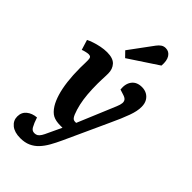

<svg xmlns="http://www.w3.org/2000/svg" viewBox="-310 -879 1188 1188"><g transform="rotate(45 283.5 -285.5)"><path d="M331 57Q314 94 296 125.8Q278 157.5 256 181Q234 204.5 205 217.5Q176 230.5 137 230.5Q86 230.5 57.5 207.2Q29 184 29 148.5Q29 112 55 90.7Q81 69.5 120 66.5L132.5 101Q139.5 117.5 145.3 127.5Q151 137.5 158.5 142.2Q166 147 177 147Q190.5 147 200 141Q209.5 135 218.3 121Q227 107 237 84L276.5 0H256.5Q217.5 0 192.7 -12.7Q168 -25.5 146.5 -59.5Q129.5 -87 117 -128Q104.5 -169 98 -222.2Q91.5 -275.5 91.5 -339.5Q91.5 -350.5 92 -362Q92.5 -373.5 92.5 -385.5Q92.5 -397.5 92.5 -407.5Q92.5 -424 87 -430.2Q81.5 -436.5 69.5 -436.5Q62 -436.5 47.2 -433.2Q32.5 -430 20 -425L-0.5 -491.5Q14 -499 37.5 -507Q61 -515 88.5 -520.5Q116 -526 141.5 -526Q194 -526 216.8 -501Q239.5 -476 239.5 -437.5Q239.5 -425.5 239 -412.3Q238.5 -399 237.8 -383.2Q237 -367.5 237 -346.5Q237 -296.5 240.5 -255.3Q244 -214 251.8 -178.8Q259.5 -143.5 272.5 -111Q278 -98.5 283 -92Q288 -85.5 293.8 -83.3Q299.5 -81 306 -81H315L420 -332Q429.5 -354.5 430.8 -369.7Q432 -385 424.3 -394.7Q416.5 -404.5 396 -410.5L363 -421Q358 -469 380.3 -497.5Q402.5 -526 447 -526Q470.5 -526 489.5 -515.8Q508.5 -505.5 520 -485.8Q531.5 -466 531.5 -437Q531.5 -418.5 527.3 -397.7Q523 -377 514 -352Q505 -327 492 -296.2Q479 -265.5 460.5 -226ZM325.5 -767.5Q337.5 -783.5 350.3 -792Q363 -800.5 380 -800.5Q409 -800.5 425.3 -775.5Q441.5 -750.5 437.5 -705L246 -578.5L212 -613.5Z"/></g></svg>

Font: Literata
Style: Italic
Weight: 400
Italic angle: -2°
Designer: Latin by Veronika Burian and Jose Scaglione. Greek by Irene Vlachou. Cyrillic by Vera Evstafieva
Foundry: TypeTogether
Version: Version 3.103;gftools[0.9.29]